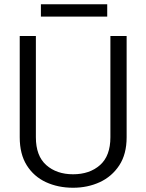

<svg xmlns="http://www.w3.org/2000/svg" viewBox="-20 -882 693 912"><path d="M504.4 -710.9H581.5V-230Q581.5 -149.9 546.6 -96.7Q511.7 -43.5 454.1 -16.8Q396.5 9.8 327.1 9.8Q255.9 9.8 198.2 -16.8Q140.6 -43.5 107.2 -96.7Q73.7 -149.9 73.7 -230V-710.9H150.4V-230Q150.4 -141.6 199.7 -97.9Q249 -54.2 327.1 -54.2Q405.8 -54.2 455.1 -97.9Q504.4 -141.6 504.4 -230ZM489.3 -861.8V-803.2H174.3V-861.8Z"/></svg>

Font: Vazirmatn RD FD Light
Style: Regular
Weight: 300
Designer: Saber Rastikerdar
Foundry: Saber Rastikerdar
Version: Version 33.003